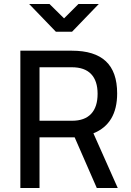

<svg xmlns="http://www.w3.org/2000/svg" viewBox="-20 -942 657 962"><path d="M82 0ZM82 -688H340Q454 -688 510.5 -635Q567 -582 567 -474Q567 -322 448 -274L570 0H465L354 -254H178V0H82ZM341 -337Q404 -337 436.5 -371.5Q469 -406 469 -472Q469 -537 436.5 -571Q404 -605 340 -605H178V-337ZM126 -922H228L301 -850L373 -922H475L341 -783H260Z"/></svg>

Font: sheba-seeBold
Style: Regular
Weight: 600
Designer: Mohamed Galeb, the designers
Foundry: Kief Type Foundry
Version: Version 2.010; ttfautohint (v1.5.33-1714) -l 8 -r 50 -G 200 